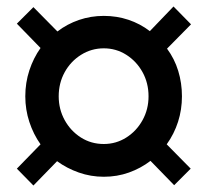

<svg xmlns="http://www.w3.org/2000/svg" viewBox="-20 -542 640 592"><path d="M83 30 32 -22 105 -97Q83 -128 70.5 -166Q58 -204 58 -245Q58 -287 70.5 -325Q83 -363 105 -394L32 -469L83 -520L157 -445Q187 -468 223.5 -480.5Q260 -493 300 -493Q340 -493 376 -481Q412 -469 442 -446L515 -522L569 -467L495 -392Q518 -361 529.5 -323.5Q541 -286 541 -245Q541 -204 529 -166.5Q517 -129 494 -97L568 -22L517 29L444 -46Q414 -23 377.5 -10Q341 3 300 3Q260 3 223 -10Q186 -23 156 -45ZM300 -98Q338 -98 369.5 -118Q401 -138 419.5 -171.5Q438 -205 438 -245Q438 -286 419.5 -319.5Q401 -353 369.5 -373Q338 -393 300 -393Q262 -393 230 -373Q198 -353 179.5 -319.5Q161 -286 161 -245Q161 -205 179.5 -171.5Q198 -138 229.5 -118Q261 -98 300 -98Z"/></svg>

Font: Nunito Sans 12pt
Style: Bold Italic
Weight: 700
Italic angle: -9°
Designer: Vernon Adams
Foundry: Vernon Adams
Version: Version 3.101;gftools[0.9.27]